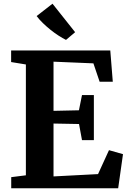

<svg xmlns="http://www.w3.org/2000/svg" viewBox="-20 -1015 692 1035"><path d="M119.5 -70V-667.5L40 -680.5V-743H574.5L588 -574.5H517L483.5 -673.5L268.5 -682.5V-417.5L405.5 -420.5L422 -502.5H486V-259.5H422L406 -346.5L268.5 -349V-64L508.5 -76.5L567.5 -205.5L643 -184L617 0H40.5V-60ZM335.5 -800Q317.5 -809 296 -822.8Q274.5 -836.5 253 -853.8Q231.5 -871 211.8 -890Q192 -909 177.5 -928.5L263 -995L385 -841.5L336 -800Z"/></svg>

Font: Merriweather Light 18pt
Style: Bold
Weight: 700
Version: Version 2.100